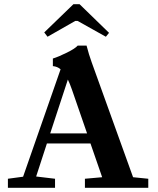

<svg xmlns="http://www.w3.org/2000/svg" viewBox="-20 -893 753 913"><path d="M206.1 -718.3 190.4 -738.8 329.1 -873H358.4L498.5 -736.8L483.4 -718.3L349.1 -793.5H337.9ZM17.6 0V-43L89.8 -52.7L268.1 -563.5Q252.9 -576.7 231.4 -578.6V-614.7Q258.3 -623 297.9 -642.6Q337.4 -662.1 349.6 -676.3H391.6Q402.8 -632.8 416 -596.7L612.8 -50.3L685.1 -43V0H383.8V-43L465.8 -50.3L410.2 -210.9H203.1L151.9 -53.7L241.7 -43V0ZM322.3 -466.3Q312.5 -494.6 302.7 -514.6L218.8 -258.8H394Z"/></svg>

Font: Elstob 6pt SemiBold
Style: Regular
Weight: 600
Designer: Peter S. Baker
Version: Version 1.015